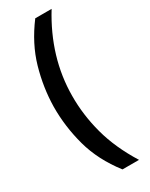

<svg xmlns="http://www.w3.org/2000/svg" viewBox="-231 -805 771 986"><g transform="rotate(-30 155.0 -312.0)"><path d="M177 136Q94 29 62.5 -86.5Q31 -202 32 -319Q34 -432 66 -543.5Q98 -655 177 -760H274Q143 -548 142 -320Q141 -208 171.5 -94.5Q202 19 275 136Z"/></g></svg>

Font: AR One Sans SemiBold
Style: Regular
Weight: 600
Designer: Niteesh Yadav
Foundry: Niteesh Yadav
Version: Version 1.001;gftools[0.9.33]